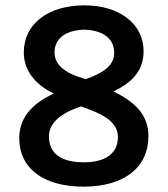

<svg xmlns="http://www.w3.org/2000/svg" viewBox="-20 -685 627 718"><path d="M293 13C444 13 535 -59 535 -175C535 -247 496 -299 404 -343C463 -371 517 -413 517 -493C517 -598 424 -665 296 -665C159 -665 69 -595 69 -489C69 -424 108 -371 181 -335C94 -295 52 -240 52 -168C52 -55 143 13 293 13ZM163 -175C163 -223 204 -261 283 -287C356 -262 421 -233 421 -173C421 -113 377 -78 293 -78C234 -78 163 -95 163 -175ZM184 -489C184 -571 282 -574 294 -574C302 -574 332 -573 359 -561C391 -546 407 -521 407 -487C407 -445 375 -415 301 -389C221 -411 184 -443 184 -489Z"/></svg>

Font: All Genders v4
Style: Regular
Weight: 400
Designer: Rassam Alawdi
Foundry: Rassam Art
Version: Version 3.100;FEAKit 1.0